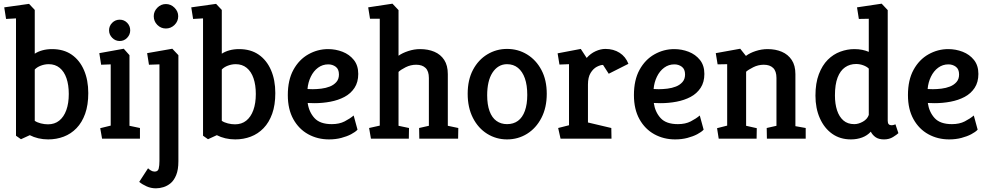

<svg xmlns="http://www.w3.org/2000/svg" viewBox="-20 -754 5374 1044"><path d="M94 3 67 -16V-654L13 -651L3 -714L138 -733L169 -700V-462Q187 -474 211 -480.5Q235 -487 263 -487Q326 -487 369.5 -457Q413 -427 436.5 -373Q460 -319 460 -248Q460 -183 443 -135.5Q426 -88 396 -57Q366 -26 326.5 -11Q287 4 242 4Q214 4 188.5 -2Q163 -8 142 -19ZM241 -78Q277 -78 302 -98Q327 -118 340.5 -155Q354 -192 354 -243Q354 -292 341.5 -328.5Q329 -365 304.5 -385Q280 -405 245 -405Q223 -405 202 -397Q181 -389 169 -376V-97Q182 -88 202 -83Q222 -78 241 -78Z M535 0 525 -57 582 -71V-404L530 -402L520 -465L653 -489L684 -454V-70L741 -58V0ZM631 -531Q607 -531 590 -548.5Q573 -566 573 -589Q573 -613 590 -630Q607 -647 631 -647Q655 -647 671.5 -630Q688 -613 688 -589Q688 -566 671.5 -548.5Q655 -531 631 -531Z M828 270Q801 270 777.5 259.5Q754 249 737 235L785 161Q791 167 800.5 173Q810 179 821 179Q839 179 843 162.5Q847 146 847 121V-404L790 -402L780 -465L917 -489L950 -454V123Q950 169 938 198Q926 227 908 242Q890 257 869 263.5Q848 270 828 270ZM882 -599Q855 -599 835.5 -618.5Q816 -638 816 -666Q816 -692 835.5 -712Q855 -732 882 -732Q909 -732 929 -712Q949 -692 949 -666Q949 -638 929 -618.5Q909 -599 882 -599Z M1111 3 1084 -16V-654L1030 -651L1020 -714L1155 -733L1186 -700V-462Q1204 -474 1228 -480.5Q1252 -487 1280 -487Q1343 -487 1386.5 -457Q1430 -427 1453.5 -373Q1477 -319 1477 -248Q1477 -183 1460 -135.5Q1443 -88 1413 -57Q1383 -26 1343.5 -11Q1304 4 1259 4Q1231 4 1205.5 -2Q1180 -8 1159 -19ZM1258 -78Q1294 -78 1319 -98Q1344 -118 1357.5 -155Q1371 -192 1371 -243Q1371 -292 1358.5 -328.5Q1346 -365 1321.5 -385Q1297 -405 1262 -405Q1240 -405 1219 -397Q1198 -389 1186 -376V-97Q1199 -88 1219 -83Q1239 -78 1258 -78Z M1769 4Q1707 4 1656 -24Q1605 -52 1575 -106Q1545 -160 1545 -237Q1545 -319 1575.5 -374.5Q1606 -430 1656.5 -458.5Q1707 -487 1764 -487Q1805 -487 1842.5 -472.5Q1880 -458 1904 -428Q1928 -398 1928 -352Q1928 -307 1907.5 -276Q1887 -245 1853 -227Q1819 -209 1776.5 -201Q1734 -193 1690 -193L1653 -194Q1660 -145 1690 -112Q1720 -79 1784 -79Q1825 -79 1854 -94Q1883 -109 1903 -126L1924 -49Q1912 -36 1889 -24Q1866 -12 1835.5 -4Q1805 4 1769 4ZM1652 -270 1680 -269Q1702 -269 1727 -272Q1752 -275 1773.5 -283.5Q1795 -292 1809 -308Q1823 -324 1823 -349Q1823 -378 1805.5 -391Q1788 -404 1765 -404Q1734 -404 1709.5 -386Q1685 -368 1670 -337Q1655 -306 1652 -270Z M1997 0 1987 -58 2045 -71V-652H1992L1982 -714L2114 -734L2147 -699V-451Q2168 -466 2200 -476.5Q2232 -487 2264 -487Q2308 -487 2342 -472.5Q2376 -458 2395.5 -428Q2415 -398 2415 -351V-70L2472 -58L2471 0H2260L2259 -58L2312 -70V-330Q2312 -367 2294 -384.5Q2276 -402 2243 -402Q2213 -402 2186 -388.5Q2159 -375 2147 -363V-70L2204 -58L2203 0Z M2737 4Q2678 4 2629 -26.5Q2580 -57 2551.5 -113Q2523 -169 2523 -244Q2523 -320 2552 -374.5Q2581 -429 2630 -458.5Q2679 -488 2737 -488Q2797 -488 2846 -458Q2895 -428 2924 -373.5Q2953 -319 2953 -244Q2953 -169 2924 -113Q2895 -57 2846 -26.5Q2797 4 2737 4ZM2737 -79Q2772 -79 2796.5 -97Q2821 -115 2834 -151Q2847 -187 2847 -238Q2847 -291 2834 -328Q2821 -365 2796.5 -385Q2772 -405 2737 -405Q2712 -405 2692 -393Q2672 -381 2657.5 -358.5Q2643 -336 2636 -305Q2629 -274 2629 -236Q2629 -185 2642 -149.5Q2655 -114 2679.5 -96.5Q2704 -79 2737 -79Z M3028 0 3015 -58 3074 -73V-405L3022 -403L3012 -464L3138 -488L3170 -439Q3191 -463 3218.5 -475.5Q3246 -488 3272 -488Q3316 -488 3349 -467Q3382 -446 3397 -407L3290 -353L3259 -401Q3245 -401 3225.5 -391Q3206 -381 3191.5 -357.5Q3177 -334 3177 -294V-88L3304 -58L3305 0Z M3651 4Q3589 4 3538 -24Q3487 -52 3457 -106Q3427 -160 3427 -237Q3427 -319 3457.5 -374.5Q3488 -430 3538.5 -458.5Q3589 -487 3646 -487Q3687 -487 3724.5 -472.5Q3762 -458 3786 -428Q3810 -398 3810 -352Q3810 -307 3789.5 -276Q3769 -245 3735 -227Q3701 -209 3658.5 -201Q3616 -193 3572 -193L3535 -194Q3542 -145 3572 -112Q3602 -79 3666 -79Q3707 -79 3736 -94Q3765 -109 3785 -126L3806 -49Q3794 -36 3771 -24Q3748 -12 3717.5 -4Q3687 4 3651 4ZM3534 -270 3562 -269Q3584 -269 3609 -272Q3634 -275 3655.5 -283.5Q3677 -292 3691 -308Q3705 -324 3705 -349Q3705 -378 3687.5 -391Q3670 -404 3647 -404Q3616 -404 3591.5 -386Q3567 -368 3552 -337Q3537 -306 3534 -270Z M3888 0 3879 -57 3934 -71V-405L3882 -404L3872 -465L4005 -489L4036 -450Q4057 -466 4089 -476.5Q4121 -487 4154 -487Q4197 -487 4231 -472.5Q4265 -458 4285 -428Q4305 -398 4305 -351V-68L4361 -58V0H4150L4149 -58L4202 -70V-330Q4202 -367 4184 -384.5Q4166 -402 4133 -402Q4103 -402 4076 -388.5Q4049 -375 4037 -364V-70L4095 -57L4094 0Z M4607 4Q4548 4 4505 -26.5Q4462 -57 4438 -111Q4414 -165 4414 -234Q4414 -302 4432.5 -350.5Q4451 -399 4481 -429Q4511 -459 4549 -473Q4587 -487 4625 -487Q4649 -487 4668.5 -483Q4688 -479 4704 -472V-652L4650 -651L4640 -714L4774 -734L4807 -699V-97Q4807 -84 4812.5 -78.5Q4818 -73 4827 -73Q4834 -73 4840.5 -75Q4847 -77 4849 -78L4865 -30Q4857 -22 4836 -9Q4815 4 4787 4Q4758 4 4741 -8Q4724 -20 4715 -38Q4696 -17 4668 -6.5Q4640 4 4607 4ZM4625 -79Q4648 -79 4672 -92.5Q4696 -106 4704 -129V-381Q4693 -392 4674 -399Q4655 -406 4635 -406Q4601 -406 4575 -388Q4549 -370 4534.5 -332.5Q4520 -295 4520 -235Q4520 -189 4531.5 -154Q4543 -119 4566 -99Q4589 -79 4625 -79Z M5141 4Q5079 4 5028 -24Q4977 -52 4947 -106Q4917 -160 4917 -237Q4917 -319 4947.5 -374.5Q4978 -430 5028.5 -458.5Q5079 -487 5136 -487Q5177 -487 5214.5 -472.5Q5252 -458 5276 -428Q5300 -398 5300 -352Q5300 -307 5279.5 -276Q5259 -245 5225 -227Q5191 -209 5148.5 -201Q5106 -193 5062 -193L5025 -194Q5032 -145 5062 -112Q5092 -79 5156 -79Q5197 -79 5226 -94Q5255 -109 5275 -126L5296 -49Q5284 -36 5261 -24Q5238 -12 5207.5 -4Q5177 4 5141 4ZM5024 -270 5052 -269Q5074 -269 5099 -272Q5124 -275 5145.5 -283.5Q5167 -292 5181 -308Q5195 -324 5195 -349Q5195 -378 5177.5 -391Q5160 -404 5137 -404Q5106 -404 5081.5 -386Q5057 -368 5042 -337Q5027 -306 5024 -270Z"/></svg>

Font: Kreon Light Medium
Style: Regular
Weight: 500
Version: Version 2.002